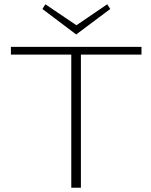

<svg xmlns="http://www.w3.org/2000/svg" viewBox="-20 -877 706 897"><path d="M336 -716 178 -835 192 -857 337 -759 481 -857 495 -835ZM641 -622H358V0H313V-622H31V-658H641Z"/></svg>

Font: Ysabeau Infant Light
Style: Regular
Weight: 300
Designer: Christian Thalmann (Catharsis Fonts)
Version: Version 0.003